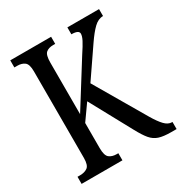

<svg xmlns="http://www.w3.org/2000/svg" viewBox="-167 -838 911 961"><g transform="rotate(-30 288.5 -357.0)"><path d="M28 0V-41H43Q69 -41 86 -53Q103 -65 103 -107V-607Q103 -648 87 -660.5Q71 -673 45 -673H28V-714H264V-673H252Q226 -673 211 -660.5Q196 -648 196 -604V-306L353 -557Q379 -596 390 -617.5Q401 -639 401 -653Q401 -674 358 -674V-714H541V-674Q513 -674 488 -650Q463 -626 433 -582L318 -414L489 -122Q512 -83 532 -62Q552 -41 574 -41H577V0H546Q502 0 476 -8.5Q450 -17 431 -39.5Q412 -62 389 -105L259 -344L196 -255V-110Q196 -67 212 -54Q228 -41 255 -41H264V0Z"/></g></svg>

Font: Noto Serif Ethiopic ExtraCondensed
Style: Regular
Weight: 400
Width: 2
Designer: Monotype Design Team
Foundry: Monotype Imaging Inc.
Version: Version 2.102; ttfautohint (v1.8.4.7-5d5b)